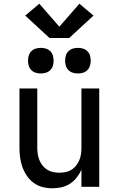

<svg xmlns="http://www.w3.org/2000/svg" viewBox="-20 -1007 640 1035"><path d="M263 8Q236 8 210 1.5Q184 -5 162.5 -20.5Q141 -36 125.5 -58.5Q110 -81 101 -106Q92 -131 88.5 -157Q85 -183 85 -210V-530H181V-210Q181 -193 183.5 -176Q186 -159 192.5 -143.5Q199 -128 209.5 -114.5Q220 -101 234.5 -92Q249 -83 266 -79.5Q283 -76 300 -76Q317 -76 334 -79.5Q351 -83 365.5 -92Q380 -101 390.5 -114.5Q401 -128 407.5 -143.5Q414 -159 416.5 -176Q419 -193 419 -210V-530H515V0H419V-92Q409 -70 393.5 -50Q378 -30 357 -16.5Q336 -3 311.5 2.5Q287 8 263 8ZM400 -611Q386 -611 372.5 -615Q359 -619 349 -629Q339 -639 335 -652.5Q331 -666 331 -680Q331 -694 335 -707.5Q339 -721 349 -731Q359 -741 372.5 -745Q386 -749 400 -749Q414 -749 427.5 -745Q441 -741 451 -731Q461 -721 465 -707.5Q469 -694 469 -680Q469 -666 465 -652.5Q461 -639 451 -629Q441 -619 427.5 -615Q414 -611 400 -611ZM200 -611Q186 -611 172.5 -615Q159 -619 149 -629Q139 -639 135 -652.5Q131 -666 131 -680Q131 -694 135 -707.5Q139 -721 149 -731Q159 -741 172.5 -745Q186 -749 200 -749Q214 -749 227.5 -745Q241 -741 251 -731Q261 -721 265 -707.5Q269 -694 269 -680Q269 -666 265 -652.5Q261 -639 251 -629Q241 -619 227.5 -615Q214 -611 200 -611ZM247 -802 116 -923 192 -987 300 -863 408 -987 484 -923 353 -802Z"/></svg>

Font: Iosevka Curly Medium Extended
Style: Regular
Weight: 500
Width: 7
Monospace: yes
Designer: Belleve Invis
Foundry: Belleve Invis
Version: Version 11.1.0; ttfautohint (v1.8.3)